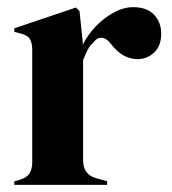

<svg xmlns="http://www.w3.org/2000/svg" viewBox="-20 -516 481 536"><path d="M20 0V-10L35 -14Q55 -20 62.5 -32Q70 -44 70 -63V-376Q70 -398 62.5 -408.5Q55 -419 35 -423L20 -427V-437L192 -495L202 -485L211 -399V-391Q225 -419 247.5 -442.5Q270 -466 297.5 -481Q325 -496 352 -496Q390 -496 410 -475Q430 -454 430 -422Q430 -388 410.5 -369.5Q391 -351 364 -351Q322 -351 290 -393L288 -395Q278 -409 265 -410.5Q252 -412 241 -398Q231 -389 224.5 -376.5Q218 -364 212 -348V-69Q212 -29 247 -19L279 -10V0Z"/></svg>

Font: DM Serif Display
Style: Regular
Weight: 400
Designer: Colophon Foundry, Frank Grießhammer
Foundry: Colophon Foundry
Version: Version 5.200; ttfautohint (v1.8.3)